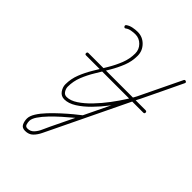

<svg xmlns="http://www.w3.org/2000/svg" viewBox="-239 -677 1090 1090"><g transform="rotate(45 306.0 -132.0)"><path d="M94 -264Q94 -274 103 -274Q218 -274 332.5 -274Q447 -274 562 -274Q572 -274 572 -264Q572 -255 562 -255Q447 -255 332.5 -255Q218 -255 103 -255Q94 -255 94 -264ZM142 -524Q136 -532 143 -538Q158 -549 178 -553Q198 -557 216 -557Q256 -557 284 -528.5Q312 -500 312 -460Q312 -416 296 -375.5Q280 -335 257 -296Q234 -257 210.5 -218.5Q187 -180 171 -140Q155 -100 155 -56Q155 -41 164.5 -25.5Q174 -10 192 -10Q222 -10 256 -32.5Q290 -55 324 -90.5Q358 -126 388.5 -166.5Q419 -207 442.5 -244.5Q466 -282 478 -306Q507 -366 536 -426.5Q565 -487 594 -548Q598 -556 607 -552Q615 -548 611 -540Q524 -359 436.5 -178Q349 3 262 184Q251 206 239 231.5Q227 257 209 275Q191 293 161 293Q136 293 127.5 275Q119 257 119 236Q119 215 135.5 188.5Q152 162 178.5 134Q205 106 234 79.5Q263 53 289 31.5Q315 10 331 -2Q338 -8 344 -1Q350 6 343 12Q329 24 304.5 44Q280 64 251.5 89.5Q223 115 197 142Q171 169 154.5 193.5Q138 218 138 236Q138 248 142 261Q146 274 161 274Q185 274 200.5 257Q216 240 226 216.5Q236 193 245 175Q332 -5 419.5 -186Q507 -367 594 -548Q598 -556 607 -552Q615 -548 611 -540Q582 -479 553 -418.5Q524 -358 495 -298Q482 -271 457.5 -232Q433 -193 401 -151Q369 -109 333 -72.5Q297 -36 261 -13.5Q225 9 192 9Q166 9 151 -12Q136 -33 136 -56Q136 -100 152 -140.5Q168 -181 191.5 -220Q215 -259 238 -297.5Q261 -336 277 -376.5Q293 -417 293 -460Q293 -492 270.5 -515Q248 -538 216 -538Q202 -538 184.5 -535Q167 -532 155 -523Q148 -517 142 -524Z"/></g></svg>

Font: FRB American Cursive Guidelines Extralight
Style: Italic
Weight: 200
Italic angle: -25°
Version: Version 2.0;Modular Font Editor K font №1